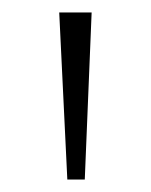

<svg xmlns="http://www.w3.org/2000/svg" viewBox="-20 -732 242 308"><path d="M88 -444 75 -712H127L116 -444Z"/></svg>

Font: MuliDisplayVN ExtraLight
Style: Regular
Weight: 200
Designer: Vernon Adams
Foundry: Vernon Adams
Version: Version 2.100